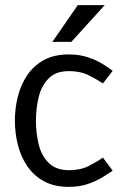

<svg xmlns="http://www.w3.org/2000/svg" viewBox="-20 -720 478 748"><path d="M248 8Q191 8 151 -14Q111 -36 86 -73Q61 -110 49.5 -156Q38 -202 38 -250Q38 -298 49.5 -344Q61 -390 86 -427Q111 -464 151 -486Q191 -508 248 -508Q249 -508 249 -508Q289 -508 322 -497Q355 -486 379.5 -471Q404 -456 419 -444L381 -395Q359 -410 326 -426.5Q293 -443 249 -443Q197 -443 169 -414Q141 -385 130.5 -341Q120 -297 120 -250Q120 -203 130.5 -158.5Q141 -114 169.5 -85.5Q198 -57 249 -57Q294 -57 327 -74Q360 -91 381 -106L419 -55Q403 -44 378.5 -29Q354 -14 321.5 -3Q289 8 249 8ZM388 -700 258 -557H184L283 -700Z"/></svg>

Font: Epunda Sans
Style: Regular
Weight: 400
Designer: Simon Atzbach
Foundry: typofactur
Version: Version 2.204; ttfautohint (v1.8.4.7-5d5b)